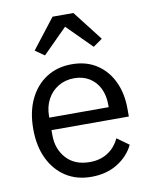

<svg xmlns="http://www.w3.org/2000/svg" viewBox="-86 -830 722 907"><g transform="rotate(-10 274.5 -376.5)"><path d="M279 12Q209 12 157 -21.5Q105 -55 76 -115.5Q47 -176 47 -258Q47 -340 76 -400.5Q105 -461 157 -494.5Q209 -528 279 -528Q348 -528 398 -495.5Q448 -463 475 -406Q502 -349 502 -276V-238H131V-214Q131 -147 171.5 -102.5Q212 -58 284 -58Q333 -58 369.5 -81Q406 -104 426 -147L483 -106Q458 -54 405 -21Q352 12 279 12ZM279 -461Q236 -461 202.5 -441Q169 -421 150 -385.5Q131 -350 131 -305V-298H416V-309Q416 -355 399 -389Q382 -423 351 -442Q320 -461 279 -461ZM229 -765H329L440 -622L396 -591L279 -708L162 -591L118 -622Z"/></g></svg>

Font: IBM Plex Sans
Style: Regular
Weight: 400
Designer: Mike Abbink, Paul van der Laan, Pieter van Rosmalen
Foundry: Bold Monday
Version: Version 3.201